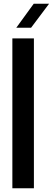

<svg xmlns="http://www.w3.org/2000/svg" viewBox="-20 -1005 282 1025"><path d="M46 0V-800H161V0ZM67 -857 160 -985H242L146 -857Z"/></svg>

Font: Big Shoulders Text
Style: Bold
Weight: 700
Designer: Patric King
Foundry: XO Type Co
Version: Version 1.000; ttfautohint (v1.8.2)